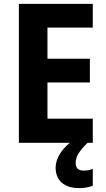

<svg xmlns="http://www.w3.org/2000/svg" viewBox="-20 -734 546 987"><path d="M457 0H77V-714H457V-592H224V-432H442V-310H224V-124H457ZM369 104Q369 143 410 143Q424 143 436.5 140.5Q449 138 457 134V221Q444 226 426.5 229.5Q409 233 386 233Q329 233 297.5 205Q266 177 266 128Q266 91 290 53.5Q314 16 364 -19L430 0Q397 33 383 56Q369 79 369 104Z"/></svg>

Font: Noto Sans Lao UI SemCond
Style: Bold
Weight: 700
Width: 4
Designer: Monotype Design Team
Foundry: Monotype Imaging Inc.
Version: Version 2.000; ttfautohint (v1.8.4.7-5d5b)